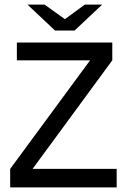

<svg xmlns="http://www.w3.org/2000/svg" viewBox="-20 -811 548 831"><path d="M485 0H24V-80L370 -550H53V-627H466V-550L121 -80H485ZM173 -791 261 -728 347 -791H422L303 -679H218L99 -791Z"/></svg>

Font: Blinker
Style: Regular
Weight: 400
Designer: Juergen Huber
Foundry: supertype
Version: 1.017